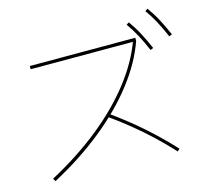

<svg xmlns="http://www.w3.org/2000/svg" viewBox="-121 -994 1242 1155"><g transform="rotate(-15 500.0 -416.5)"><path d="M80 -14Q252 -106 388.5 -215.5Q525 -325 619.5 -446Q714 -567 759 -691L763 -685H120V-705H777V-685Q732 -558 636.5 -435Q541 -312 402.5 -200.5Q264 -89 90 4ZM847 22Q790 -40 734 -92.5Q678 -145 618.5 -193.5Q559 -242 491 -290L503 -306Q605 -233 689.5 -159Q774 -85 861 8ZM847 -610Q822 -668 798.5 -711.5Q775 -755 747 -794L763 -805Q794 -762 818 -716.5Q842 -671 865 -618ZM977 -660Q952 -718 928.5 -761.5Q905 -805 877 -844L893 -855Q924 -812 948 -766.5Q972 -721 995 -668Z"/></g></svg>

Font: M PLUS 1 Code Thin
Style: Regular
Weight: 250
Designer: Coji Morishita
Foundry: UNDERFOREST DESIGN
Version: Version 1.002